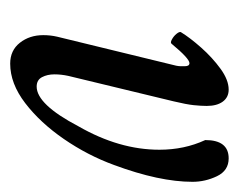

<svg xmlns="http://www.w3.org/2000/svg" viewBox="-66 -390 469 377"><g transform="rotate(90 168.5 -201.5)"><path d="M105 13Q79 13 64 -6Q49 -25 49 -52Q49 -66 52 -79L109 -313Q110 -318 110 -321.5Q110 -325 110 -330Q110 -339 104 -339Q95 -339 66 -304Q64 -301 57.5 -304.5Q51 -308 46.5 -313.5Q42 -319 43 -322Q54 -340 73.5 -362Q93 -384 115 -400Q137 -416 156 -416Q171 -416 179.5 -404.5Q188 -393 188 -373Q188 -362 186.5 -347.5Q185 -333 179 -308L129 -101Q126 -87 126 -74Q126 -60 131.5 -49.5Q137 -39 150 -39Q185 -39 228 -121Q274 -201 274 -280Q274 -329 255 -370Q255 -416 291 -416Q315 -416 326 -393Q337 -370 337 -345Q337 -280 304 -191Q285 -139 253 -92.5Q221 -46 182.5 -16.5Q144 13 105 13Z"/></g></svg>

Font: Junicode Two Beta Condensed Medium
Style: Italic
Weight: 500
Width: 3
Italic angle: -9°
Version: Version 1.053; ttfautohint (v1.8.4)